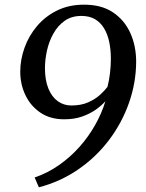

<svg xmlns="http://www.w3.org/2000/svg" viewBox="-20 -768 622 820"><path d="M146 32 128 -10Q183.5 -29 231.8 -62.8Q280 -96.5 319 -140.2Q358 -184 386.2 -234Q414.5 -284 430 -335.5Q413.5 -317 388.8 -299.5Q364 -282 330.5 -270.2Q297 -258.5 254 -258.5Q194.5 -258.5 152.8 -286.8Q111 -315 88.8 -361.2Q66.5 -407.5 66.5 -461.5Q66.5 -513.5 84.8 -564.2Q103 -615 138 -656.5Q173 -698 223.5 -723Q274 -748 338 -748Q412.5 -748.5 462 -715.5Q511.5 -682.5 536.5 -627.2Q561.5 -572 561.5 -504Q561 -414.5 531 -329Q501 -243.5 445.8 -170.2Q390.5 -97 314.2 -44.5Q238 8 146 32ZM284.5 -317.5Q326.5 -317.5 356.8 -331Q387 -344.5 407.5 -363.2Q428 -382 439 -397Q446 -424 449.8 -455.5Q453.5 -487 453.5 -517Q453.5 -555.5 446.5 -588.8Q439.5 -622 424.5 -647Q409.5 -672 385.8 -686Q362 -700 327.5 -700Q285.5 -700 256 -679Q226.5 -658 207.8 -624.2Q189 -590.5 180.5 -551.5Q172 -512.5 172 -477Q172 -426 186.5 -390.2Q201 -354.5 226.5 -336Q252 -317.5 284.5 -317.5Z"/></svg>

Font: Merriweather 28pt
Style: Italic
Weight: 400
Italic angle: -7.8°
Version: Version 2.101